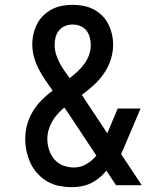

<svg xmlns="http://www.w3.org/2000/svg" viewBox="-20 -763 640 791"><path d="M276 8Q250 8 224 3Q198 -2 175.5 -15Q153 -28 135 -47.5Q117 -67 106 -90.5Q95 -114 89.5 -139.5Q84 -165 84 -191Q84 -221 92 -250Q100 -279 115.5 -304.5Q131 -330 152 -351Q173 -372 197 -390L196 -391Q181 -412 166 -434Q151 -456 139 -479.5Q127 -503 120 -528.5Q113 -554 113 -580Q113 -602 118 -623.5Q123 -645 133 -664.5Q143 -684 159 -699.5Q175 -715 194.5 -725Q214 -735 235.5 -739Q257 -743 279 -743Q301 -743 323 -739Q345 -735 364.5 -725Q384 -715 400 -699.5Q416 -684 426 -664Q436 -644 441 -622.5Q446 -601 446 -579Q446 -547 436 -516.5Q426 -486 408 -460Q390 -434 366.5 -412.5Q343 -391 317 -372Q320 -368 322.5 -364.5Q325 -361 327 -357L422 -214L465 -316H559L492 -158Q489 -151 485.5 -143.5Q482 -136 479 -128L564 0H458L425 -50L418 -60Q399 -36 373.5 -19Q348 -2 318 4L305 6Q298 7 290.5 7.5Q283 8 276 8ZM267 -441Q284 -454 299.5 -468.5Q315 -483 327.5 -500Q340 -517 347 -537Q354 -557 354 -578Q354 -594 349.5 -610Q345 -626 335.5 -638Q326 -650 310.5 -656Q295 -662 279 -662Q263 -662 248 -656Q233 -650 223 -637.5Q213 -625 209 -609.5Q205 -594 205 -578Q205 -559 210.5 -540.5Q216 -522 225 -505Q234 -488 245 -472Q256 -456 267 -441ZM285 -73Q312 -73 336 -87Q360 -101 377 -122L251 -312Q249 -314 248 -316Q247 -318 245 -320Q231 -308 218 -294Q205 -280 195.5 -263.5Q186 -247 180.5 -228.5Q175 -210 175 -191Q175 -169 182 -146.5Q189 -124 204 -106.5Q219 -89 240.5 -81Q262 -73 285 -73Z"/></svg>

Font: Iosevka HT Medium Extended
Style: Regular
Weight: 500
Width: 7
Monospace: yes
Designer: Belleve Invis
Foundry: Belleve Invis
Version: Version 32.3.0; ttfautohint (v1.8.4)